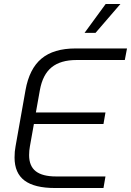

<svg xmlns="http://www.w3.org/2000/svg" viewBox="-20 -943 657 963"><path d="M53 -153Q53 -184 58 -209L108 -491Q127 -598 188 -649Q249 -700 359 -700H617L606 -642H364Q284 -642 239 -605.5Q194 -569 180 -491L160 -379H509L499 -321H150L130 -209Q126 -188 126 -165Q126 -110 159.5 -84Q193 -58 261 -58H509L499 0H256Q153 0 103 -37.5Q53 -75 53 -153ZM510 -923H584L459 -778H404Z"/></svg>

Font: KoHo
Style: Italic
Weight: 400
Italic angle: -10°
Designer: Cadson Demak & Katatrad Team
Foundry: Cadson Demak Co.,Ltd.
Version: Version 1.000